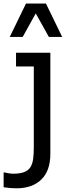

<svg xmlns="http://www.w3.org/2000/svg" viewBox="-64 -838 366 1065"><path d="M215.3 15.6Q215.3 108.9 165.3 157.7Q115.2 206.5 27.3 206.5Q12.2 206.5 -6.6 205.1Q-25.4 203.6 -43.9 200.7V118.7H-38.6Q-27.8 121.1 -14.9 123.3Q-2 125.5 9.8 125.5Q46.4 125.5 70.1 116.5Q93.8 107.4 105.5 87.9Q116.2 70.3 119.9 43.5Q123.5 16.6 123.5 -22V-469.2H24.9V-545.4H215.3ZM280.8 -633.3H207L134.3 -763.7L62 -633.3H-9.8L80.1 -818.4H190.9Z"/></svg>

Font: IranNastaliq
Style: Regular
Weight: 400
Designer: Hossein Zahedi
Version: Version 1.5